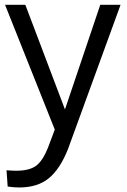

<svg xmlns="http://www.w3.org/2000/svg" viewBox="-20 -556 539 818"><path d="M1.5 -535.6H87.9L256.8 -89.8L407.2 -535.6H493.7Q276.9 61 269.5 79.6Q235.8 164.1 188 203.4Q140.1 242.7 62 242.7Q38.6 242.7 12.7 238.8L7.8 169.4Q35.2 171.4 48.8 171.4Q104 171.4 132.6 151.1Q161.1 130.9 183.6 75.2Q203.6 23.9 213.4 -3.9Z"/></svg>

Font: Oxygen
Style: Regular
Weight: 400
Designer: Vernon Adams
Foundry: Vernon Adams
Version: Version Release 0.2.3 webfont; ttfautohint (v0.93.3-1d66) -l